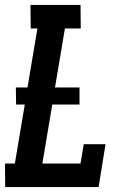

<svg xmlns="http://www.w3.org/2000/svg" viewBox="-23 -755 518 775"><path d="M-2 0 -3 -95H37L77 -333H42L41 -402H88L128 -640H101L100 -735H302L303 -640H239L199 -402H298V-333H188L148 -95H302L315 -173H403L375 0Z"/></svg>

Font: Iosevka QP
Style: Bold Italic
Weight: 700
Italic angle: -9°
Designer: Belleve Invis
Foundry: Belleve Invis
Version: Version 20.0.0; ttfautohint (v1.8.4)